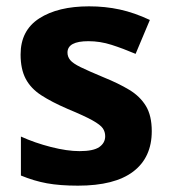

<svg xmlns="http://www.w3.org/2000/svg" viewBox="-20 -576 537 606"><path d="M459 -162Q459 -79 400.5 -34.5Q342 10 226 10Q169 10 128 2.5Q87 -5 46 -22V-145Q90 -125 141 -112Q192 -99 231 -99Q275 -99 293.5 -112Q312 -125 312 -146Q312 -160 304.5 -171Q297 -182 272 -196Q247 -210 194 -232Q143 -254 110 -275.5Q77 -297 61 -327.5Q45 -358 45 -404Q45 -480 104 -518Q163 -556 261 -556Q312 -556 358 -546Q404 -536 453 -513L408 -406Q368 -423 332 -434.5Q296 -446 259 -446Q193 -446 193 -410Q193 -397 201.5 -386.5Q210 -376 234.5 -364Q259 -352 307 -332Q354 -313 388 -292.5Q422 -272 440.5 -241.5Q459 -211 459 -162Z"/></svg>

Font: Noto Sans Sinhala UI
Style: Bold
Weight: 700
Designer: Jelle Bosma - Monotype Design Team
Foundry: Monotype Imaging Inc.
Version: Version 2.006; ttfautohint (v1.8.4.7-5d5b)